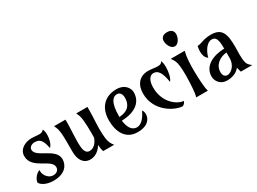

<svg xmlns="http://www.w3.org/2000/svg" viewBox="-41 -1402 2747 2053"><g transform="rotate(-30 1332.0 -375.0)"><path d="M210.4 -502.9C121.6 -502.9 45.9 -454.1 45.9 -374.5C45.9 -210.9 284.7 -206.1 284.7 -102.5C284.7 -68.8 259.3 -42 214.8 -42C144.5 -42 102.1 -123 114.3 -164.6C80.6 -157.7 32.2 -110.4 27.3 -59.6C42.5 -25.9 100.6 9.8 188.5 9.8C341.3 9.8 384.8 -78.6 384.8 -144C384.8 -280.3 146 -298.3 146 -395C146 -426.8 178.2 -449.2 215.8 -449.2C284.7 -449.2 308.1 -409.2 328.1 -313C360.4 -344.7 373.5 -402.8 373.5 -451.2C373.5 -480 369.1 -502 360.4 -522C337.9 -496.6 319.3 -497.1 296.4 -497.1C268.1 -497.1 240.7 -502.9 210.4 -502.9Z M803.7 0H939.5C916 -31.7 899.9 -52.7 892.6 -111.3C888.2 -146.5 886.7 -187 886.7 -229C886.7 -283.7 891.1 -338.4 892.6 -381.3C895 -440.4 893.6 -460.9 894.5 -493.2H755.4C771.5 -460.9 781.2 -440.4 786.6 -381.3C790.5 -338.4 792.5 -283.7 792.5 -229C792.5 -210 792 -191.4 791.5 -173.3C774.4 -124.5 738.3 -73.2 681.2 -73.2C624 -73.2 615.2 -137.7 615.2 -219.2C615.2 -277.8 619.6 -335.4 621.1 -381.3C623.5 -440.4 624 -460.9 623 -493.2H481.9C498 -460.9 507.3 -440.4 513.2 -381.3C517.6 -338.4 516.6 -212.9 516.6 -158.2C516.6 -57.1 560.1 9.8 643.1 9.8C710 9.8 759.8 -34.2 789.1 -84C792 -43.5 796.9 -21 803.7 0Z M1402.3 -380.9C1402.3 -428.2 1364.3 -502.9 1254.4 -502.9C1117.7 -502.9 1021 -415.5 1021 -253.4C1021 -107.9 1081.5 9.8 1228.5 9.8C1421.9 9.8 1411.1 -146 1379.9 -166C1341.8 -83 1293.5 -39.1 1246.1 -39.1C1177.2 -39.1 1147.9 -108.4 1140.1 -182.1C1307.6 -186 1402.3 -262.7 1402.3 -380.9ZM1137.2 -243.7C1137.2 -401.4 1180.7 -454.1 1234.9 -454.1C1273.9 -454.1 1291.5 -418.5 1291.5 -377.9C1291.5 -298.3 1252.9 -236.3 1137.2 -228.5Z M1480.5 -320.8C1480.5 -93.8 1692.9 9.8 1783.2 9.8C1800.3 1 1816.9 -17.1 1819.3 -34.2C1754.9 -34.2 1606.4 -123 1606.4 -320.3C1606.4 -402.8 1636.7 -454.1 1685.5 -454.1C1741.7 -454.1 1773.9 -403.8 1793.5 -283.2C1822.8 -320.3 1835 -385.7 1835 -446.3C1835 -475.1 1831.1 -502.4 1822.8 -522.5C1808.1 -497.1 1788.1 -493.2 1764.2 -493.2C1727.5 -493.2 1691.9 -502.9 1646.5 -502.9C1541.5 -502.9 1480.5 -428.7 1480.5 -320.8Z M2029.3 -586.4C2076.2 -586.4 2106 -651.9 2106 -694.8C2106 -728.5 2085.4 -760.3 2029.3 -760.3C1973.1 -760.3 1952.6 -728.5 1952.6 -694.8C1952.6 -651.9 1980.5 -586.4 2029.3 -586.4ZM2095.7 -493.2H1922.4C1945.8 -460.9 1961.9 -440.4 1969.2 -381.3C1973.6 -346.7 1975.1 -306.6 1975.1 -265.1C1975.1 -210 1972.2 -154.3 1969.2 -111.3C1965.3 -52.7 1961.4 -31.7 1952.6 0H2096.7C2087.9 -31.7 2084 -52.7 2080.1 -111.3C2077.1 -154.3 2074.2 -210 2074.2 -265.1C2074.2 -343.8 2076.7 -422.9 2095.7 -493.2Z M2503.4 0H2645C2619.6 -20.5 2598.6 -34.2 2590.8 -73.2C2578.1 -132.8 2584.5 -201.7 2584.5 -260.7C2584.5 -418 2559.1 -502.9 2423.3 -502.9C2324.7 -502.9 2290 -468.8 2240.7 -468.8C2238.3 -456.5 2232.9 -430.7 2232.9 -401.9C2232.9 -365.2 2241.7 -324.2 2276.4 -302.7C2293.5 -373.5 2343.3 -454.1 2404.3 -454.1C2454.1 -454.1 2472.7 -418.5 2472.7 -307.6V-302.2C2338.4 -299.3 2206.1 -242.2 2206.1 -110.8C2206.1 -55.2 2247.6 9.8 2331.1 9.8C2414.6 9.8 2462.4 -24.9 2488.3 -56.6ZM2362.8 -39.1C2332 -39.1 2311.5 -62.5 2311.5 -102.5C2311.5 -192.9 2386.7 -246.1 2472.7 -254.4V-182.1C2472.7 -100.6 2412.1 -39.1 2362.8 -39.1Z"/></g></svg>

Font: Amarante
Style: Regular
Weight: 400
Designer: Karolina Lach
Foundry: Sorkin Type Co.
Version: Version 1.001